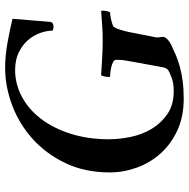

<svg xmlns="http://www.w3.org/2000/svg" viewBox="-14 -698 719 730"><g transform="rotate(-90 345.0 -332.5)"><path d="M453 -672Q498 -672 548 -663Q598 -654 639 -644Q639 -637 637 -615.5Q635 -594 633 -570.5Q631 -547 629.5 -526Q628 -505 627 -498Q626 -494 621 -491Q616 -488 610 -488Q606 -488 602 -488.5Q598 -489 594 -492Q594 -514 585 -539Q576 -564 558 -585Q540 -606 511.5 -620Q483 -634 444 -634Q391 -634 343 -608.5Q295 -583 259 -536Q223 -489 202 -423Q181 -357 181 -277Q181 -238 190 -194.5Q199 -151 220.5 -115Q242 -79 277 -55Q312 -31 364 -31Q394 -31 414 -38.5Q434 -46 444 -52Q451 -58 454 -69Q456 -77 458.5 -92.5Q461 -108 464.5 -126Q468 -144 471 -161Q474 -178 476 -189Q479 -205 481 -217Q483 -229 483 -241V-250Q483 -257 474.5 -261.5Q466 -266 455 -268.5Q444 -271 433.5 -272Q423 -273 419 -273Q418 -274 418 -280Q418 -286 420 -295.5Q422 -305 425 -307Q458 -305 492 -303Q526 -301 558 -301Q587 -301 613.5 -303Q640 -305 669 -307Q671 -299 668.5 -287Q666 -275 663 -273Q660 -273 652 -272Q644 -271 635.5 -269Q627 -267 619.5 -264.5Q612 -262 608 -259Q603 -252 598 -236Q593 -220 589 -203Q587 -193 584.5 -179.5Q582 -166 579 -151.5Q576 -137 573.5 -123.5Q571 -110 569 -101Q567 -93 569 -84Q571 -75 570 -69Q569 -62 559.5 -53.5Q550 -45 539 -40Q520 -31 500 -22.5Q480 -14 456 -7.5Q432 -1 402.5 3Q373 7 335 7Q267 7 215 -17Q163 -41 127.5 -80.5Q92 -120 73.5 -170.5Q55 -221 55 -274Q55 -369 90.5 -443Q126 -517 183 -568Q240 -619 311 -645.5Q382 -672 453 -672Z"/></g></svg>

Font: Vermiglione SemiBold
Style: Italic
Weight: 600
Italic angle: -11°
Version: Version 1.000